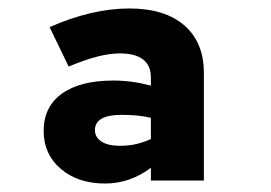

<svg xmlns="http://www.w3.org/2000/svg" viewBox="-20 -731 640 453"><path d="M228 -298Q164 -298 123.5 -332.5Q83 -367 83 -422Q83 -479 126 -510Q169 -541 248 -541Q291 -541 336 -529V-548Q336 -605 262 -605Q240 -605 211.5 -598Q183 -591 142 -574L97 -667Q197 -711 285 -711Q369 -711 415 -671Q461 -631 461 -559V-305H336V-335Q286 -298 228 -298ZM263 -387Q285 -387 303 -391.5Q321 -396 336 -403V-453Q320 -457 302.5 -458.5Q285 -460 267 -460Q204 -460 204 -424Q204 -407 219.5 -397Q235 -387 263 -387Z"/></svg>

Font: Red Hat Mono
Style: Bold
Weight: 700
Monospace: yes
Designer: Pentagram, MCKL
Foundry: Pentagram, MCKL
Version: Version 1.023; ttfautohint (v1.8.3)